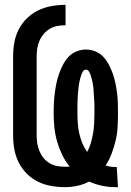

<svg xmlns="http://www.w3.org/2000/svg" viewBox="-20 -763 540 791"><path d="M453 8Q426 8 399 2Q372 -4 347 -15Q324 -3 299 2.5Q274 8 248 8Q219 8 190.5 3Q162 -2 136.5 -14.5Q111 -27 90.5 -47.5Q70 -68 57 -94Q44 -120 39 -148Q34 -176 34 -205V-530Q34 -559 39 -587.5Q44 -616 57 -641.5Q70 -667 91 -687.5Q112 -708 138 -720.5Q164 -733 192.5 -738Q221 -743 250 -743V-659Q233 -659 216.5 -656Q200 -653 185.5 -644.5Q171 -636 160 -623Q149 -610 142.5 -595Q136 -580 133.5 -563.5Q131 -547 131 -530V-205Q131 -189 133.5 -172.5Q136 -156 142.5 -140.5Q149 -125 159.5 -112Q170 -99 184.5 -90.5Q199 -82 215 -79Q231 -76 248 -76Q253 -76 257.5 -76Q262 -76 267 -77Q248 -100 235.5 -126.5Q223 -153 215 -181Q207 -209 204 -238Q201 -267 201 -297Q201 -317 202 -337.5Q203 -358 205.5 -378Q208 -398 212 -418Q216 -438 222.5 -457Q229 -476 238.5 -494.5Q248 -513 261.5 -528Q275 -543 294.5 -551Q314 -559 334 -559Q354 -559 373.5 -551Q393 -543 406.5 -528Q420 -513 429.5 -494.5Q439 -476 445.5 -457Q452 -438 456 -418Q460 -398 462.5 -378Q465 -358 465.5 -337.5Q466 -317 466 -297Q466 -268 464.5 -240Q463 -212 456.5 -184.5Q450 -157 440 -130.5Q430 -104 415 -81Q425 -78 434.5 -76.5Q444 -75 454 -75H461L466 8ZM339 -137Q349 -155 354.5 -174.5Q360 -194 363.5 -214.5Q367 -235 368 -255.5Q369 -276 369 -297Q369 -304 369 -312Q369 -320 369 -328Q369 -336 368.5 -344Q368 -352 367.5 -360Q367 -368 366.5 -375.5Q366 -383 365.5 -391Q365 -399 364 -407Q363 -415 361.5 -422.5Q360 -430 358 -438Q356 -446 353.5 -453.5Q351 -461 346.5 -468.5Q342 -476 334 -476Q326 -476 321.5 -468.5Q317 -461 314.5 -453.5Q312 -446 310 -438Q308 -430 306.5 -422.5Q305 -415 304 -407Q303 -399 302.5 -391Q302 -383 301 -375.5Q300 -368 300 -360Q300 -352 299.5 -344Q299 -336 299 -328Q299 -320 299 -312Q299 -304 299 -297Q299 -276 300.5 -255Q302 -234 306.5 -213.5Q311 -193 319 -173.5Q327 -154 339 -137Z"/></svg>

Font: Iosevka Fixed
Style: Bold
Weight: 700
Monospace: yes
Designer: Belleve Invis
Foundry: Belleve Invis
Version: Version 32.3.0